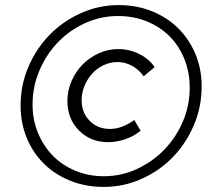

<svg xmlns="http://www.w3.org/2000/svg" viewBox="-20 -726 832 755"><path d="M61 -311Q61 -392 92 -464Q123 -536 175.5 -589.5Q228 -643 298.5 -674.5Q369 -706 447 -706Q517 -706 577 -682Q637 -658 680.5 -615Q724 -572 748.5 -513.5Q773 -455 773 -386Q773 -305 742 -233Q711 -161 659 -107.5Q607 -54 536.5 -22.5Q466 9 388 9Q317 9 257 -15Q197 -39 153.5 -81.5Q110 -124 85.5 -183Q61 -242 61 -311ZM726 -381Q726 -442 705 -494Q684 -546 646.5 -583.5Q609 -621 557 -642Q505 -663 444 -663Q376 -663 314.5 -635Q253 -607 207.5 -559.5Q162 -512 135 -448.5Q108 -385 108 -315Q108 -255 129.5 -203Q151 -151 188 -113.5Q225 -76 276.5 -54.5Q328 -33 388 -33Q457 -33 518.5 -61.5Q580 -90 626 -137.5Q672 -185 699 -248Q726 -311 726 -381ZM245 -328Q245 -369 261 -406.5Q277 -444 304.5 -472Q332 -500 368.5 -516.5Q405 -533 445 -533Q488 -533 527 -514Q566 -495 588 -462L545 -426Q527 -452 499.5 -467Q472 -482 442 -482Q414 -482 388 -470Q362 -458 343 -437Q324 -416 312.5 -389Q301 -362 301 -332Q301 -283 332.5 -251Q364 -219 412 -219Q437 -219 460.5 -228Q484 -237 508 -254L533 -212Q506 -190 472.5 -178.5Q439 -167 405 -167Q336 -167 290.5 -213Q245 -259 245 -328Z"/></svg>

Font: Red Hat Display
Style: Italic
Weight: 400
Italic angle: -12°
Designer: Pentagram / MCKL
Foundry: Pentagram / MCKL
Version: Version 1.003; Red Hat Display Italic